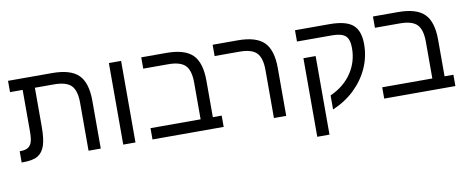

<svg xmlns="http://www.w3.org/2000/svg" viewBox="-67 -900 3404 1389"><g transform="rotate(-10 1635.5 -205.5)"><path d="M201.7 -92.8Q185.1 -43.5 148.9 -21.7Q112.8 0 35.2 0H29.8V-83H38.1Q71.8 -83 91.8 -95.7Q111.3 -108.4 119.6 -134.5Q127.9 -160.6 127.9 -213.9V-516.1H35.2V-599.1H358.9Q493.7 -599.1 552.2 -541.7Q610.8 -484.4 610.8 -351.1V0H521V-352.1Q521 -441.9 484.6 -479Q448.2 -516.1 357.9 -516.1H217.8V-231.9Q217.8 -142.1 201.7 -92.8Z M865.7 -599.1V0H775.9V-599.1Z M1513.7 -83V0H990.7V-83H1358.9V-352.1Q1358.9 -441.9 1322.5 -479Q1286.1 -516.1 1196.8 -516.1H1013.7V-599.1H1197.8Q1332.5 -599.1 1390.6 -541.5Q1448.7 -483.9 1448.7 -351.1V-83Z M1973.1 -351.1V0H1882.8V-352.1Q1882.8 -440.9 1846.9 -478.5Q1811 -516.1 1721.2 -516.1H1538.1V-599.1H1722.2Q1856.9 -599.1 1915 -541.5Q1973.1 -483.9 1973.1 -351.1Z M2618.2 -413.1Q2618.2 -321.3 2581.1 -238.8Q2543.9 -156.2 2476.1 -91.1Q2408.2 -25.9 2314.9 13.2V-89.8Q2417 -135.7 2471.9 -217.5Q2526.9 -299.3 2526.9 -400.9Q2526.9 -466.3 2498.3 -491.2Q2469.7 -516.1 2399.9 -516.1H2143.1V-599.1H2396Q2516.6 -599.1 2567.4 -555.9Q2618.2 -512.7 2618.2 -413.1ZM2257.8 -389.2V188H2168V-389.2Z M3215.8 -83V0H2692.9V-83H3061V-352.1Q3061 -441.9 3024.7 -479Q2988.3 -516.1 2898.9 -516.1H2715.8V-599.1H2899.9Q3034.7 -599.1 3092.8 -541.5Q3150.9 -483.9 3150.9 -351.1V-83Z"/></g></svg>

Font: Arimo Nerd Font
Style: Regular
Weight: 400
Designer: Steve Matteson
Foundry: Monotype Imaging Inc.
Version: Version 1.33;Nerd Fonts 3.2.1